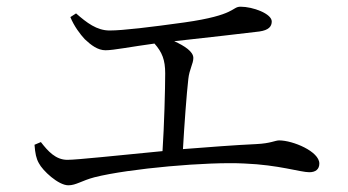

<svg xmlns="http://www.w3.org/2000/svg" viewBox="-20 -649 1040 573"><path d="M83 -217C85 -191 88 -176 96 -162C107 -140 154 -96 184 -96C207 -96 224 -110 262 -120C365 -146 601 -167 710 -161C811 -157 877 -135 903 -135C922 -135 933 -144 933 -161C933 -197 854 -230 813 -230C801 -230 788 -221 745 -219C680 -216 603 -210 526 -204C530 -275 537 -370 542 -413C545 -442 557 -459 557 -476C557 -495 531 -512 500 -526C589 -536 716 -550 754 -555C782 -559 791 -570 791 -585C791 -608 735 -629 698 -629C671 -629 686 -604 530 -582C429 -568 347 -558 307 -558C269 -558 239 -581 207 -609L190 -598C201 -571 219 -547 233 -532C252 -514 272 -499 295 -499C319 -499 374 -510 441 -519C464 -493 473 -470 473 -430C473 -385 470 -272 465 -198C330 -185 210 -172 181 -172C146 -172 123 -198 102 -225Z"/></svg>

Font: Harano Aji Mincho K1
Style: Regular
Weight: 400
Foundry: Masamichi Hosoda
Version: HaranoAjiMinchoK1-Regular version 20230610;ttx 4.39.4